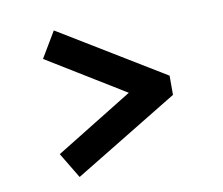

<svg xmlns="http://www.w3.org/2000/svg" viewBox="-64 -642 799 689"><g transform="rotate(-10 335.0 -298.0)"><path d="M173 -31 117 -124 461 -336V-260L117 -471L173 -565L554 -333V-263Z"/></g></svg>

Font: Gabarito SemiBold
Style: Regular
Weight: 600
Designer: Leandro Assis / Alvaro Franca / Felipe Casaprima
Foundry: Naipe Foundry
Version: Version 1.000